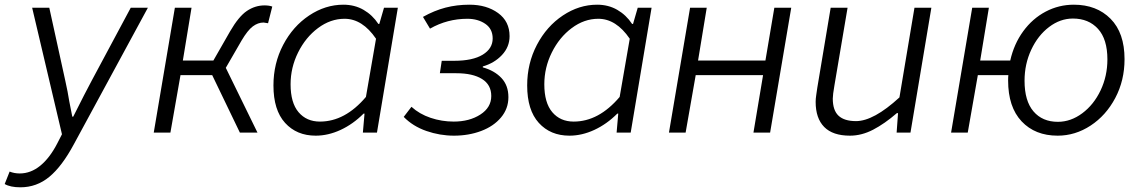

<svg xmlns="http://www.w3.org/2000/svg" viewBox="-63 -565 4861 818"><path d="M-43 219 -22 166Q-2 174 21 174Q68 174 108.5 141Q149 108 181 46L201 7L74 -532H147L215 -222Q226 -173 232 -134L245 -68H249Q301 -172 328 -222L494 -532H567L252 49Q201 144 147 188.5Q93 233 24 233Q-19 233 -43 219Z M682 -532H753L716 -307H846L917 -431Q954 -495 989 -518.5Q1024 -542 1064 -542Q1084 -542 1097 -537L1079 -466Q1061 -469 1060 -469Q1036 -469 1014 -452.5Q992 -436 966 -392L899 -276L1034 0H959L841 -245H706L663 0H592Z M1102 -201Q1102 -295 1143.5 -374Q1185 -453 1254 -499Q1323 -545 1400 -545Q1448 -545 1486 -523Q1524 -501 1549 -463H1553L1573 -532H1632L1543 0H1483L1490 -81H1486Q1441 -36 1388 -11.5Q1335 13 1282 13Q1201 13 1151.5 -41.5Q1102 -96 1102 -201ZM1496 -152 1539 -400Q1481 -485 1405 -485Q1345 -485 1292 -445.5Q1239 -406 1207 -341.5Q1175 -277 1175 -206Q1175 -127 1209 -87Q1243 -47 1300 -47Q1407 -47 1496 -152Z M1657 -67 1690 -110Q1724 -79 1771.5 -63Q1819 -47 1870 -47Q1937 -47 1983.5 -77Q2030 -107 2030 -156Q2030 -204 1990.5 -228.5Q1951 -253 1881 -253H1811L1819 -306H1872Q1951 -306 1993.5 -332Q2036 -358 2036 -401Q2036 -442 2004.5 -463.5Q1973 -485 1928 -485Q1843 -485 1769 -443L1739 -493Q1787 -520 1835 -532.5Q1883 -545 1937 -545Q2010 -545 2059 -509.5Q2108 -474 2108 -411Q2108 -365 2075.5 -330.5Q2043 -296 1994 -282V-278Q2044 -264 2073.5 -232.5Q2103 -201 2103 -151Q2103 -102 2071.5 -64.5Q2040 -27 1987 -7Q1934 13 1871 13Q1811 13 1753.5 -7Q1696 -27 1657 -67Z M2183 -201Q2183 -295 2224.5 -374Q2266 -453 2335 -499Q2404 -545 2481 -545Q2529 -545 2567 -523Q2605 -501 2630 -463H2634L2654 -532H2713L2624 0H2564L2571 -81H2567Q2522 -36 2469 -11.5Q2416 13 2363 13Q2282 13 2232.5 -41.5Q2183 -96 2183 -201ZM2577 -152 2620 -400Q2562 -485 2486 -485Q2426 -485 2373 -445.5Q2320 -406 2288 -341.5Q2256 -277 2256 -206Q2256 -127 2290 -87Q2324 -47 2381 -47Q2488 -47 2577 -152Z M2877 -532H2948L2911 -307H3198L3236 -532H3308L3218 0H3147L3188 -245H2901L2858 0H2787Z M3412 -131Q3412 -144 3414.5 -160Q3417 -176 3419 -191L3476 -532H3548L3492 -201Q3485 -161 3485 -145Q3485 -95 3509.5 -72Q3534 -49 3584 -49Q3659 -49 3769 -150L3833 -532H3905L3816 0H3757L3763 -83H3758Q3706 -38 3657 -12.5Q3608 13 3558 13Q3485 13 3448.5 -24Q3412 -61 3412 -131Z M4079 -532H4150L4113 -307H4241Q4257 -378 4296.5 -432Q4336 -486 4392 -515.5Q4448 -545 4512 -545Q4609 -545 4668.5 -485Q4728 -425 4728 -313Q4728 -222 4688.5 -147.5Q4649 -73 4583.5 -30Q4518 13 4443 13Q4347 13 4289.5 -48Q4232 -109 4232 -222Q4232 -237 4233 -245H4103L4060 0H3989ZM4655 -312Q4655 -398 4615 -442Q4575 -486 4508 -486Q4454 -486 4406.5 -450Q4359 -414 4330.5 -353Q4302 -292 4302 -221Q4302 -135 4340 -90.5Q4378 -46 4444 -46Q4499 -46 4548 -82.5Q4597 -119 4626 -180Q4655 -241 4655 -312Z"/></svg>

Font: Nebula Sans Book
Style: Regular
Weight: 400
Italic angle: -9°
Designer: Paul D. Hunt for Adobe (as Source Sans)
Foundry: Nebula Entertainment & Broadcasting LLC
Version: Version 1.010